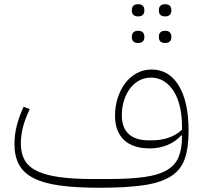

<svg xmlns="http://www.w3.org/2000/svg" viewBox="-20 -871 956 903"><path d="M450 12Q338 12 261.5 1.5Q185 -9 137.5 -33.5Q90 -58 69 -97.5Q48 -137 48 -194Q48 -236 58.5 -278.5Q69 -321 91 -369L120 -358Q98 -312 88 -273Q78 -234 78 -196Q78 -150 96 -118Q114 -86 154.5 -66.5Q195 -47 260 -38Q325 -29 418 -29H487Q592 -29 659.5 -38.5Q727 -48 766 -71.5Q805 -95 820.5 -133.5Q836 -172 836 -229V-234H832Q806 -205 767.5 -189Q729 -173 685 -173Q605 -173 563 -213Q521 -253 521 -327Q521 -372 534 -411.5Q547 -451 569.5 -480.5Q592 -510 623.5 -527Q655 -544 693 -544Q775 -544 821 -468Q867 -392 867 -256Q867 -176 849 -124Q831 -72 784 -42Q737 -12 656.5 0Q576 12 450 12ZM695 -211Q737 -211 773.5 -223.5Q810 -236 836 -261V-276Q836 -327 826 -369.5Q816 -412 797 -442Q778 -472 751 -489Q724 -506 690 -506Q660 -506 635 -492.5Q610 -479 592 -455.5Q574 -432 563.5 -399.5Q553 -367 553 -329Q553 -271 585 -241Q617 -211 679 -211ZM754 -669Q742 -669 734.5 -676Q727 -683 727 -697Q727 -712 734.5 -719Q742 -726 754 -726H759Q771 -726 778.5 -719Q786 -712 786 -697Q786 -683 778.5 -676Q771 -669 759 -669ZM754 -794Q742 -794 734.5 -801Q727 -808 727 -822Q727 -837 734.5 -844Q742 -851 754 -851H759Q771 -851 778.5 -844Q786 -837 786 -822Q786 -808 778.5 -801Q771 -794 759 -794ZM627 -669Q615 -669 607.5 -676Q600 -683 600 -697Q600 -712 607.5 -719Q615 -726 627 -726H632Q644 -726 651.5 -719Q659 -712 659 -697Q659 -683 651.5 -676Q644 -669 632 -669ZM627 -794Q615 -794 607.5 -801Q600 -808 600 -822Q600 -837 607.5 -844Q615 -851 627 -851H632Q644 -851 651.5 -844Q659 -837 659 -822Q659 -808 651.5 -801Q644 -794 632 -794Z"/></svg>

Font: IBM Plex Sans Arabic ExtLt
Style: Regular
Weight: 200
Designer: Mike Abbink, Paul van der Laan, Pieter van Rosmalen, Wael Morcos, Khajak Apelian
Foundry: Bold Monday
Version: Version 1.2